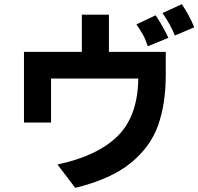

<svg xmlns="http://www.w3.org/2000/svg" viewBox="-20 -798 960 929"><path d="M826 -626Q806 -678 766 -735Q797 -749 804 -752Q835 -767 860 -778Q880 -747 893 -723Q906 -699 920 -666ZM313 70 258 -2Q451 -43 549 -139.5Q647 -236 649 -418H227V-205H96V-547H376V-727H507V-547H782V-434Q782 -296 745 -191.5Q708 -87 612 -9Q516 69 344 111ZM695 -574Q684 -608 671.5 -630.5Q659 -653 640 -680L691 -704Q719 -718 733 -724Q765 -677 795 -615Z"/></svg>

Font: BM Euljiro oraeorae
Style: Regular
Weight: 400
Designer: Bongjin Kim; Bomjun Kim; Myungsoo Han; Hyesun Chae; Mikyoung Jeong; Wujin Sim; Minjae Kang; Suwha Jang;
Foundry: Sandoll Inc.
Version: Version 1.000;hotconv 1.0.109;makeexe 2.5.65596